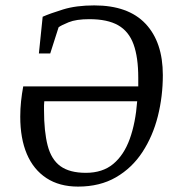

<svg xmlns="http://www.w3.org/2000/svg" viewBox="-20 -680 656 711"><path d="M269 11Q200 11 152 -20.5Q104 -52 79.5 -109.5Q55 -167 55 -248Q55 -277 58 -305Q61 -333 66 -360H492Q492 -368 492 -376Q492 -384 492 -392Q492 -468 474.5 -516Q457 -564 417.5 -586.5Q378 -609 311 -609Q262 -609 234 -597.5Q206 -586 197 -579L166 -482H124L138 -618Q165 -630 213.5 -645Q262 -660 329 -660Q455 -660 519 -592Q583 -524 583 -402Q583 -323 564.5 -249.5Q546 -176 507.5 -117Q469 -58 409.5 -23.5Q350 11 269 11ZM298 -40Q360 -40 399.5 -73Q439 -106 460.5 -165.5Q482 -225 488 -305H144Q143 -297 143 -289.5Q143 -282 143 -273Q143 -193 156.5 -141Q170 -89 204 -64.5Q238 -40 298 -40Z"/></svg>

Font: Faustina
Style: Italic
Weight: 400
Italic angle: -8°
Designer: Alfonso Garcia
Foundry: http://www.omnibus-type.com
Version: Version 1.200